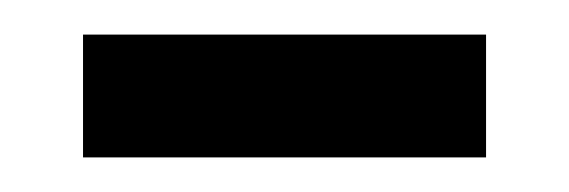

<svg xmlns="http://www.w3.org/2000/svg" viewBox="-20 -346 329 111"><path d="M28 -255V-326H261V-255Z"/></svg>

Font: Ubuntu Sans
Style: Regular
Weight: 400
Designer: Dalton Maag Ltd
Foundry: Dalton Maag Ltd
Version: Version 1.006; ttfautohint (v1.8.4.7-5d5b)